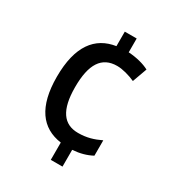

<svg xmlns="http://www.w3.org/2000/svg" viewBox="-176 -833 875 952"><g transform="rotate(30 261.5 -357.0)"><path d="M327 -645V-724H259V-641C147 -624 79 -539 79 -362C79 -191 144 -105 259 -89V10H326V-86C369 -89 404 -99 436 -116V-204C396 -185 359 -173 309 -173C226 -173 183 -232 183 -363C183 -494 224 -558 312 -558C343 -558 382 -547 416 -532L446 -615C416 -631 374 -642 327 -645Z"/></g></svg>

Font: Noto Sans Gujarati SemiCondensed Medium
Style: Regular
Weight: 500
Width: 4
Designer: Jelle Bosma - Monotype Design Team, Universal Thirst
Foundry: Monotype Imaging Inc.
Version: Version 2.106